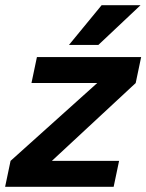

<svg xmlns="http://www.w3.org/2000/svg" viewBox="-51 -720 564 740"><path d="M493 -500 472 -400 149 -100H408L387 0H-31.3L-10.3 -100L323.7 -400H70.3L91.3 -500ZM490.7 -700 328 -546.7H214.7L340.7 -700Z"/></svg>

Font: Epunda Sans Light
Style: Italic
Weight: 300
Italic angle: -12.0243°
Designer: Simon Atzbach
Foundry: typofactur
Version: Version 2.204